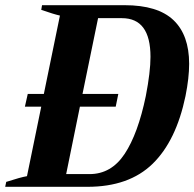

<svg xmlns="http://www.w3.org/2000/svg" viewBox="-38 -720 749 740"><path d="M691 -474Q691 -420 677 -350Q641 -177 550 -88.5Q459 0 299 0H-18L-14 -19Q42 -37 66 -41L121 -309H58L69 -358H131L193 -660Q170 -665 121 -682L124 -700H442Q570 -700 630.5 -642.5Q691 -585 691 -474ZM542 -501Q542 -650 432 -650H340L280 -358H418L408 -309H270L217 -49H307Q391 -49 442.5 -127Q494 -205 524 -350Q542 -443 542 -501Z"/></svg>

Font: Trirong
Style: Bold Italic
Weight: 700
Italic angle: -12°
Designer: Katatrad Team
Foundry: CadsonDemak
Version: Version 1.001